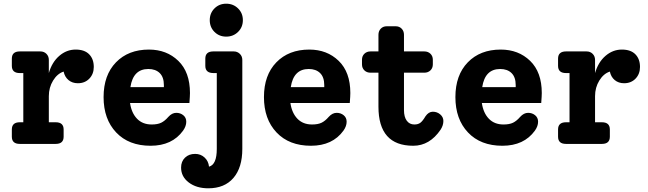

<svg xmlns="http://www.w3.org/2000/svg" viewBox="-20 -778 3502 1038"><path d="M389 -510Q437 -510 462 -484.5Q487 -459 487 -416Q487 -378 463 -353Q439 -328 401 -328Q371 -328 350.5 -345Q330 -362 324 -391Q290 -380 267 -342.5Q244 -305 244 -258V-117H281Q324 -117 324 -78V-39Q324 0 281 0H87Q44 0 44 -39V-78Q44 -117 87 -117H106V-383H87Q44 -383 44 -422V-461Q44 -500 87 -500H198Q218 -500 231 -487Q244 -474 244 -454V-383Q261 -442 300.5 -476Q340 -510 389 -510Z M1007 -275Q1007 -260 1004 -221H683Q691 -167 721 -136Q751 -105 800 -105Q832 -105 851.5 -114.5Q871 -124 890 -146Q910 -168 933 -168Q955 -168 971 -155Q987 -142 987 -120Q987 -96 970 -72Q911 10 794 10Q676 10 608 -62Q540 -134 540 -253Q540 -372 607 -441Q674 -510 785 -510Q881 -510 944 -449Q1007 -388 1007 -275ZM782 -405Q700 -405 685 -307H866V-318Q866 -361 843.5 -383Q821 -405 782 -405Z M1267 -605.5Q1241 -580 1203 -580Q1165 -580 1139.5 -605.5Q1114 -631 1114 -669Q1114 -707 1139.5 -732.5Q1165 -758 1203 -758Q1241 -758 1267 -732.5Q1293 -707 1293 -669Q1293 -631 1267 -605.5ZM1244 -500Q1263 -500 1276.5 -487Q1290 -474 1290 -454V27Q1290 128 1242 184Q1194 240 1106 240Q1042 240 1000.5 208.5Q959 177 959 128Q959 95 980 74.5Q1001 54 1035 54Q1065 54 1086 73.5Q1107 93 1110 123Q1152 112 1152 27V-383H1134Q1090 -383 1090 -422V-461Q1090 -500 1133 -500Z M1874 -275Q1874 -260 1871 -221H1550Q1558 -167 1588 -136Q1618 -105 1667 -105Q1699 -105 1718.5 -114.5Q1738 -124 1757 -146Q1777 -168 1800 -168Q1822 -168 1838 -155Q1854 -142 1854 -120Q1854 -96 1837 -72Q1778 10 1661 10Q1543 10 1475 -62Q1407 -134 1407 -253Q1407 -372 1474 -441Q1541 -510 1652 -510Q1748 -510 1811 -449Q1874 -388 1874 -275ZM1649 -405Q1567 -405 1552 -307H1733V-318Q1733 -361 1710.5 -383Q1688 -405 1649 -405Z M2377 -124Q2377 -100 2362 -77Q2303 10 2214 10Q2026 10 2026 -201V-385H1983Q1963 -385 1950 -397.5Q1937 -410 1937 -430V-455Q1937 -475 1950 -487.5Q1963 -500 1983 -500H2026V-590Q2026 -610 2038.5 -623Q2051 -636 2071 -636H2119Q2139 -636 2151.5 -623Q2164 -610 2164 -590V-500H2274Q2294 -500 2307 -487.5Q2320 -475 2320 -455V-430Q2320 -410 2307 -397.5Q2294 -385 2274 -385H2164V-183Q2164 -146 2179 -125.5Q2194 -105 2220 -105Q2241 -105 2253.5 -115Q2266 -125 2280 -149Q2297 -174 2320 -174Q2343 -174 2360 -159.5Q2377 -145 2377 -124Z M2909 -275Q2909 -260 2906 -221H2585Q2593 -167 2623 -136Q2653 -105 2702 -105Q2734 -105 2753.5 -114.5Q2773 -124 2792 -146Q2812 -168 2835 -168Q2857 -168 2873 -155Q2889 -142 2889 -120Q2889 -96 2872 -72Q2813 10 2696 10Q2578 10 2510 -62Q2442 -134 2442 -253Q2442 -372 2509 -441Q2576 -510 2687 -510Q2783 -510 2846 -449Q2909 -388 2909 -275ZM2684 -405Q2602 -405 2587 -307H2768V-318Q2768 -361 2745.5 -383Q2723 -405 2684 -405Z M3342 -510Q3390 -510 3415 -484.5Q3440 -459 3440 -416Q3440 -378 3416 -353Q3392 -328 3354 -328Q3324 -328 3303.5 -345Q3283 -362 3277 -391Q3243 -380 3220 -342.5Q3197 -305 3197 -258V-117H3234Q3277 -117 3277 -78V-39Q3277 0 3234 0H3040Q2997 0 2997 -39V-78Q2997 -117 3040 -117H3059V-383H3040Q2997 -383 2997 -422V-461Q2997 -500 3040 -500H3151Q3171 -500 3184 -487Q3197 -474 3197 -454V-383Q3214 -442 3253.5 -476Q3293 -510 3342 -510Z"/></svg>

Font: Solway
Style: Bold
Weight: 700
Designer: Mariya V. Pigoulevskaya
Foundry: The Northern Block Ltd.
Version: Version 1.000;hotconv 1.0.109;makeotfexe 2.5.65596